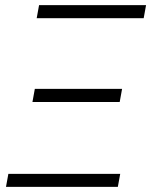

<svg xmlns="http://www.w3.org/2000/svg" viewBox="-20 -731 591 751"><path d="M12.7 -50.8H450.2L440.9 0H3.4ZM116.2 -383.3H457.5L448.2 -332H106.9ZM132.8 -710.9H551.3L542 -659.7H123.5Z"/></svg>

Font: Roboto Light
Style: Italic
Weight: 300
Italic angle: -12°
Designer: Google
Version: Version 2.134; 2016; ttfautohint (v1.6)